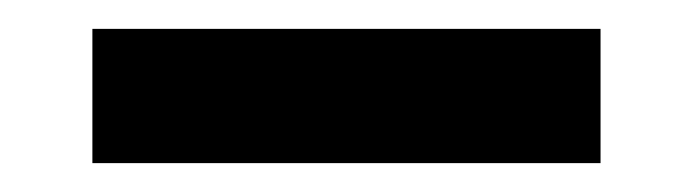

<svg xmlns="http://www.w3.org/2000/svg" viewBox="-20 -435 480 133"><path d="M396 -415H44V-322H396Z"/></svg>

Font: Bithumb Trading Sans Semibold
Style: Regular
Weight: 600
Designer: HamHyungwon
Foundry: Bithumb
Version: Version 1.100;Glyphs 3.1.2 (3151)